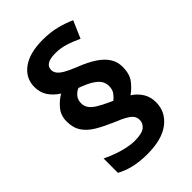

<svg xmlns="http://www.w3.org/2000/svg" viewBox="-229 -861 963 963"><g transform="rotate(-45 252.5 -379.5)"><path d="M57.8 -393.2Q57.8 -435.8 82.8 -465.4Q107.7 -495 137.5 -511.8Q102.7 -534.3 84.2 -563Q65.7 -591.7 65.7 -629.9Q65.7 -691.7 117 -729.9Q168.3 -768.1 263.3 -768.1Q315.7 -768.1 359.6 -757Q403.4 -746 440.4 -729.2L400.6 -637.2Q367.8 -653 332.9 -664.3Q298 -675.6 260.4 -675.6Q221.7 -675.6 203.6 -664.1Q185.6 -652.6 185.6 -630.7Q185.6 -616.9 194.5 -604.3Q203.5 -591.6 225.9 -578.3Q248.3 -565.1 288.9 -549.1Q343.9 -527.7 379.6 -503.8Q415.3 -480 433 -451.8Q450.7 -423.6 450.7 -388.5Q450.7 -338.1 428 -308.3Q405.3 -278.6 377.5 -259.8Q407.6 -240.2 425.6 -211.5Q443.6 -182.9 443.6 -144.3Q443.6 -76.5 388.5 -33.6Q333.4 9.3 228.6 9.3Q176.7 9.3 134.4 -0.4Q92.2 -10.2 57.8 -29.2V-131.1Q84.1 -118 114.2 -107Q144.3 -96 174.8 -89.4Q205.3 -82.7 230.8 -82.7Q282.8 -82.7 302.9 -99.1Q323 -115.4 323 -139.1Q323 -155.1 315.6 -166.9Q308.2 -178.8 286.5 -192.1Q264.8 -205.5 222 -222.5Q172.5 -243.7 135.6 -265.6Q98.7 -287.5 78.3 -317.7Q57.8 -347.9 57.8 -393.2ZM173.7 -406.2Q173.7 -387.1 184.2 -371.3Q194.6 -355.4 218.2 -340.7Q241.8 -325.9 280.7 -308.4L297.2 -301Q310.5 -311.3 322.4 -327.3Q334.4 -343.3 334.4 -368.2Q334.4 -388.9 324.3 -405.5Q314.1 -422.2 289 -438.2Q263.8 -454.3 218.9 -470.3Q201.9 -463.9 187.8 -447.6Q173.7 -431.3 173.7 -406.2Z"/></g></svg>

Font: Noto Sans Khmer
Style: Regular
Weight: 400
Designer: Danh Hong and the Monotype Design Team
Foundry: Monotype Imaging Inc.
Version: Version 2.003